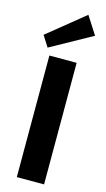

<svg xmlns="http://www.w3.org/2000/svg" viewBox="-146 -1022 590 1068"><g transform="rotate(15 149.5 -487.5)"><path d="M228 -700V0H71V-700ZM288 -872 50 -740 10 -803 222 -975Z"/></g></svg>

Font: Pathway Extreme 8pt Thin 12pt
Style: Bold
Weight: 700
Version: Version 1.001;gftools[0.9.26]